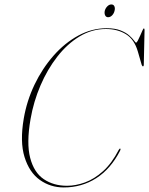

<svg xmlns="http://www.w3.org/2000/svg" viewBox="-20 -836 670 864"><path d="M521.5 -167Q523.5 -164.5 520.5 -158Q478.5 -76 413.2 -34.2Q348 7.5 267 7.5Q207 7.5 159.5 -26.2Q112 -60 90.5 -129Q69 -198 87 -303Q100.5 -382 135.2 -454.8Q170 -527.5 220.5 -585Q271 -642.5 332.2 -675.8Q393.5 -709 460 -709Q497.5 -709 522.2 -699.2Q547 -689.5 561.5 -676.5Q576 -663.5 583 -653.8Q590 -644 592 -644Q595.5 -644 600.5 -653.8Q605.5 -663.5 611 -676Q616.5 -688.5 620.8 -698.2Q625 -708 627 -708Q630.5 -708 630.5 -701L627 -544Q627 -538.5 624 -537.5Q620.5 -536.5 617.5 -544.5L600.5 -603.5Q584.5 -659 546.5 -682.2Q508.5 -705.5 456.5 -705.5Q393.5 -705.5 338 -672Q282.5 -638.5 237.8 -581Q193 -523.5 162 -451Q131 -378.5 117.5 -300.5Q98.5 -191.5 115.8 -125.5Q133 -59.5 177 -29.8Q221 0 281.5 0Q320.5 0 362.5 -15.2Q404.5 -30.5 443.8 -65.8Q483 -101 514 -161Q519 -169.5 521.5 -167ZM466.5 -758.5Q457 -758.5 453 -767.2Q449 -776 451.5 -787.5Q454.5 -799 463 -807.5Q471.5 -816 481 -816Q491 -816 494.8 -807.5Q498.5 -799 495.5 -787.5Q493 -776 484.8 -767.2Q476.5 -758.5 466.5 -758.5Z"/></svg>

Font: Fraunces 144pt S000 Thin
Style: Italic
Weight: 100
Italic angle: -16°
Version: Version 1.000; ttfautohint (v1.8.3)